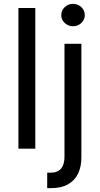

<svg xmlns="http://www.w3.org/2000/svg" viewBox="-20 -769 517 993"><path d="M162.6 -727.5V0H75.2V-727.5ZM313.5 -542.5H400.9V43Q401.4 92.8 383.5 129.2Q365.7 165.5 330.8 184.8Q295.9 204.1 243.7 204.1H224.1V124H241.2Q278.8 124 296.1 102.8Q313.5 81.5 313.5 41.5ZM357.4 -633.3Q332.5 -633.3 314.7 -650.1Q296.9 -667 296.9 -690.9Q296.9 -715.3 314.7 -732.2Q332.5 -749 357.4 -749Q382.8 -749 400.6 -732.2Q418.5 -715.3 418.5 -690.9Q418.5 -667 400.6 -650.1Q382.8 -633.3 357.4 -633.3Z"/></svg>

Font: Inter 16pt
Style: Regular
Weight: 400
Version: Version 4.001;git-66647c0bb